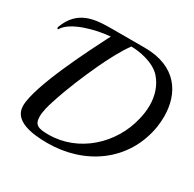

<svg xmlns="http://www.w3.org/2000/svg" viewBox="-177 -864 1061 1050"><g transform="rotate(30 354.0 -339.0)"><path d="M723 -358C726 -381 728 -403 728 -425C728 -570 649 -698 448 -698H277C269 -698 258 -698 243 -698C136 -698 30 -692 -19 -561C-20 -559 -20 -558 -20 -556C-20 -552 -17 -548 -15 -548C-13 -548 -12 -549 -11 -551C26 -614 166 -651 257 -658C252 -650 247 -640 242 -630C203 -553 30 -218 30 -91C30 3 147 20 247 20C478 20 683 -115 723 -358ZM618 -350C576 -167 418 -23 229 -23C165 -23 138 -32 138 -85C138 -117 149 -157 159 -187C191 -288 232 -385 277 -482C303 -538 345 -619 381 -667C432 -667 525 -651 572 -599C612 -554 629 -497 629 -438C629 -409 625 -379 618 -350Z"/></g></svg>

Font: Playball
Style: Regular
Weight: 400
Designer: Robert E. Leuschke
Foundry: Robert E. Leuschke
Version: Version 1.001